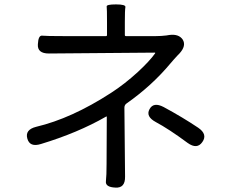

<svg xmlns="http://www.w3.org/2000/svg" viewBox="-20 -813 1040 872"><path d="M504 39Q458 37 461 10.5Q464 -16 464 -68L465 -281Q465 -286 461 -283Q334 -210 166 -159Q115 -143 104 -184Q93 -224 144 -237Q305 -275 484 -391Q546 -431 606 -486Q659 -535 684 -570Q687 -574 682 -574L202 -570Q149 -570 152 -612Q154 -653 171.5 -651Q189 -649 270 -649H461Q466 -649 466 -654V-713Q466 -774 464.5 -783.5Q463 -793 507 -793Q552 -793 549.5 -780.5Q547 -768 547 -713V-654Q547 -649 552 -649H688Q712 -649 736 -652L748 -654Q792 -660 810 -633Q827 -605 795 -570L788 -563Q771 -545 755 -526Q670 -424 556 -344Q545 -337 545 -324L548 -11Q549 42 504 39ZM899 -168Q875 -133 832 -164Q747 -227 687 -259Q641 -284 659 -317Q677 -351 723 -327Q810 -280 880 -233Q924 -203 899 -168Z"/></svg>

Font: Resource Han Rounded CN
Style: Regular
Weight: 400
Designer: Cyano Hao (round all glyphs); Ryoko NISHIZUKA  (kana, bopomofo & ideographs); Paul D. Hunt (Latin, Greek & Cyrillic); Sa
Foundry: Cyano Hao
Version: 0.990